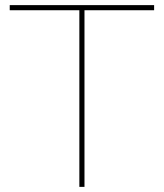

<svg xmlns="http://www.w3.org/2000/svg" viewBox="-20 -730 640 750"><path d="M582 -690H310V0H290V-690H18V-710H582Z"/></svg>

Font: Raleway Thin
Style: Regular
Weight: 100
Designer: Matt McInerney, Pablo Impallari, Rodrigo Fuenzalida
Foundry: Matt McInerney, Pablo Impallari, Rodrigo Fuenzalida
Version: Version 4.026